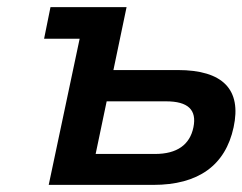

<svg xmlns="http://www.w3.org/2000/svg" viewBox="-20 -520 682 540"><path d="M117 0H411C538 0 614 -55 637 -162C660 -268 607 -323 480 -323H299L336 -500H122L104 -411H204ZM249 -87 280 -235H447C509 -235 534 -211 524 -162C514 -113 478 -87 416 -87Z"/></svg>

Font: LT Wave Medium
Style: Italic
Weight: 500
Designer: Daniel Lyons
Version: Version 2.5 (Glyphs App)